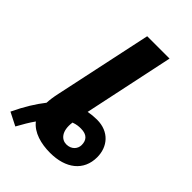

<svg xmlns="http://www.w3.org/2000/svg" viewBox="-309 -849 978 978"><g transform="rotate(45 179.5 -360.0)"><path d="M-1 40C19 4 35 -24 55 -52C90 -7 154 10 219 10C332 10 405 -47 405 -144C405 -219 356 -279 269 -279C248 -279 228 -277 207 -273L310 -760H149L37 -234C30 -202 27 -179 26 -158C-7 -116 -40 -64 -72 4ZM247 -79C213 -79 181 -110 191 -180C213 -188 228 -189 243 -189C287 -189 305 -167 305 -132C305 -105 284 -79 247 -79Z"/></g></svg>

Font: Noto Sans UI Condensed Black
Style: Italic
Weight: 900
Width: 3
Italic angle: -192°
Designer: Monotype Design Team
Foundry: Monotype Imaging Inc.
Version: Version 1.901